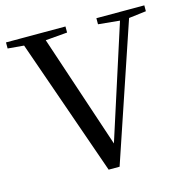

<svg xmlns="http://www.w3.org/2000/svg" viewBox="-108 -837 935 948"><g transform="rotate(-15 360.0 -363.0)"><path d="M332 6 74 -732H184L400 -84H382L386 -98L590 -732H637L388 6ZM5 -701V-732H309V-701L166 -689H142ZM467 -701V-732H712V-702L605 -689H589Z"/></g></svg>

Font: Noto Serif SC ExtraLight Medium
Style: Regular
Weight: 500
Version: Version 2.002-H1;hotconv 1.1.0;makeotfexe 2.6.0